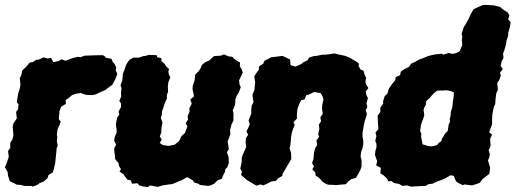

<svg xmlns="http://www.w3.org/2000/svg" viewBox="-29 -742 2113 787"><path d="M70 20 56 16 39 15 31 10 11 1 4 -22 2 -38 -9 -56 -2 -73 7 -99 4 -123 13 -136V-156L22 -171L26 -187L23 -223L26 -236L40 -257L37 -283L45 -294L47 -315L40 -323L45 -357L52 -379L55 -395L52 -421L59 -436L62 -453L79 -469L93 -486L104 -487L120 -497L131 -498L149 -507L166 -502L180 -505L190 -487L212 -492L223 -499L240 -493L263 -502L288 -509L302 -508L319 -514H327L350 -515L391 -516L400 -512L405 -505L428 -501L432 -490L441 -479L448 -465L445 -454L452 -439L443 -416L431 -394L414 -382L403 -373L384 -365L363 -355L348 -352L325 -353L311 -357L303 -361L283 -358L266 -352L251 -339L240 -332L241 -316L222 -305L215 -287L212 -254L220 -243L213 -225L207 -212L204 -190L206 -181L204 -162L208 -145L203 -134L202 -120L200 -100L197 -72L191 -47L187 -35L170 -25L166 -12L149 3L134 8L124 16L104 23L100 20Z M577 25 556 22 542 18 534 9 512 11 507 -3 494 -5 483 -19 477 -28 461 -39 467 -49 459 -61 457 -73 443 -90 442 -105 440 -118 439 -134 447 -149 439 -165 441 -180 449 -198V-209L446 -232L451 -259L460 -272L457 -285L467 -303V-318L460 -328L468 -347L467 -360L469 -381L465 -392L472 -411L475 -440L482 -458L487 -474L493 -485L502 -497L518 -506H541L558 -512L568 -513L580 -517L613 -516L616 -507L632 -504L633 -491L646 -480L651 -471L664 -459L661 -449L663 -437L669 -425L661 -405L659 -386L660 -365L655 -354V-338L646 -318L641 -302L635 -285L634 -270L630 -260L637 -239L633 -220L632 -199L626 -182L634 -170L626 -156L639 -147L662 -144L687 -149L704 -163L707 -167L715 -184L729 -197L739 -224L732 -237L742 -252L740 -266L748 -284L747 -298L757 -317L751 -334L766 -347L764 -360L760 -377L761 -389L769 -414L771 -436L786 -451L792 -460L799 -476L812 -487L829 -494L840 -505L848 -512L877 -514L889 -519L908 -511L924 -509L929 -502L942 -493L955 -486L954 -470L961 -460L966 -444L951 -413L953 -395L958 -385L951 -366L942 -350L936 -336L935 -319L934 -311L925 -289L928 -279V-261V-248L920 -232L914 -209L915 -192L909 -175L904 -162L907 -145L909 -131L901 -118L908 -98L909 -74L903 -57L895 -49L893 -37L885 -22L880 -9L863 -3L849 11L834 18L824 20L789 16L787 12L767 6L760 -4L738 -16L717 -4L704 1L686 9L675 13L663 14L637 18L618 24L586 18Z M1075 -503 1081 -507 1098 -509 1129 -513 1150 -503 1160 -498 1162 -475 1182 -469 1207 -480 1213 -486 1232 -495 1238 -506 1257 -512 1269 -513 1292 -518H1304L1323 -520L1342 -523L1362 -518L1372 -516L1386 -513L1408 -504L1415 -499L1431 -490L1442 -482L1441 -471L1449 -457L1461 -452L1465 -437L1472 -423L1469 -408L1471 -397L1481 -381L1470 -367L1473 -352L1479 -340L1473 -318L1477 -304L1470 -290L1475 -274L1466 -245L1462 -227L1460 -214L1457 -198V-182L1460 -166V-152L1457 -135L1451 -118L1449 -101L1453 -86V-59L1448 -45L1441 -32L1430 -13L1412 -8L1399 1L1389 13L1366 15L1347 17L1340 16L1315 15L1300 8L1290 0L1287 -5L1274 -17L1265 -21L1263 -36L1251 -48L1258 -59L1250 -74L1256 -90L1258 -116L1263 -135L1271 -147L1268 -166L1279 -181L1275 -192L1280 -213L1278 -231L1287 -245L1284 -261L1294 -275L1291 -297L1292 -313L1297 -334L1293 -347L1286 -360L1259 -365L1236 -354L1226 -352L1220 -335L1205 -331L1197 -314L1190 -295L1188 -273V-256L1174 -241L1179 -230L1172 -213L1167 -197L1164 -179L1163 -164L1161 -146L1158 -134L1164 -116L1165 -90L1156 -75L1146 -58L1138 -44L1129 -29L1128 -21L1109 -10L1103 -1L1083 2L1068 10L1050 18L1039 14L1022 19L1003 8L995 3L983 -4L974 -12L959 -25L963 -38L956 -51L962 -80V-96L967 -110L977 -132L980 -140L978 -157L979 -175L988 -190L981 -203L990 -221L995 -233L990 -248L997 -267L1001 -276V-296L1003 -309L1010 -324L1007 -343L1006 -355L1014 -373L1015 -387L1017 -404L1013 -430L1023 -444L1032 -456L1033 -470L1050 -481L1055 -493Z M1639 18 1620 20 1607 12 1586 8 1575 0 1562 1 1559 -8 1545 -22 1530 -32 1532 -54 1513 -64 1517 -81 1508 -107 1510 -125 1514 -137V-153L1509 -164L1514 -184L1510 -198L1522 -213L1520 -240L1519 -268L1530 -283V-301L1542 -318L1541 -326L1548 -348L1559 -358L1565 -379L1580 -400L1591 -413L1593 -426L1611 -434L1614 -449L1631 -460L1648 -468L1656 -481L1672 -488L1687 -497L1706 -504L1728 -513L1754 -519L1782 -522L1788 -518L1811 -525L1824 -521L1840 -524L1855 -532L1866 -558L1864 -576L1866 -592L1863 -603L1872 -631L1881 -645L1892 -665L1901 -685L1912 -704L1922 -709L1949 -721L1961 -722L1995 -720L2020 -714L2033 -703L2052 -691L2059 -679L2054 -663L2064 -651L2061 -631L2054 -607V-595L2047 -575L2046 -564L2038 -535L2033 -523L2035 -505L2027 -490L2023 -472L2032 -459L2020 -443L2024 -434L2018 -415L2009 -402L2012 -374L2005 -359L2002 -333L2001 -316L1995 -303L1989 -273L1988 -253V-232L1982 -216L1976 -200L1988 -190L1980 -173L1982 -144L1974 -126L1979 -110L1976 -95L1971 -85L1980 -55L1977 -30L1967 -22L1949 -8L1938 7L1925 12L1906 18L1875 14L1868 17L1848 7L1840 1L1831 -21L1819 -24L1792 -9L1779 -4L1758 4L1744 11L1727 13L1716 20L1690 21L1656 23ZM1736 -142 1747 -143 1763 -148 1769 -156 1780 -163 1783 -175 1788 -181 1794 -193 1806 -205 1808 -217 1810 -231 1816 -244 1814 -253 1818 -268 1819 -283 1822 -293 1825 -303 1826 -312 1827 -324 1829 -334 1831 -352V-364L1820 -368L1808 -371L1800 -372L1787 -371H1772L1762 -370L1751 -361L1741 -351L1734 -342L1725 -334L1718 -327L1716 -311L1711 -303L1707 -291L1709 -280L1710 -269L1706 -256L1701 -243L1696 -229L1695 -218L1693 -205L1698 -194L1697 -182L1699 -172L1701 -162L1703 -150L1712 -148L1723 -144Z"/></svg>

Font: Winky Rough ExtraBold
Style: Italic
Weight: 800
Italic angle: -8.97852°
Designer: Simon Atzbach
Foundry: typofactur
Version: Version 1.206; ttfautohint (v1.8.4.7-5d5b)